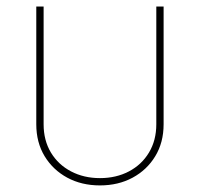

<svg xmlns="http://www.w3.org/2000/svg" viewBox="-20 -561 614 589"><path d="M286.6 7.8Q230.5 7.8 186.5 -15.9Q142.6 -39.6 116.9 -81.8Q91.3 -124 91.3 -179.7V-541H113.8V-179.7Q113.8 -130.4 136.2 -93Q158.7 -55.7 198 -35.2Q237.3 -14.6 286.6 -14.6Q336.4 -14.6 375.5 -35.2Q414.6 -55.7 437 -93Q459.5 -130.4 459.5 -179.7V-541H481.9V-179.7Q481.9 -124 456.3 -81.8Q430.7 -39.6 386.7 -15.9Q342.8 7.8 286.6 7.8Z"/></svg>

Font: Inter 17pt Thin
Style: Regular
Weight: 250
Version: Version 4.001;git-66647c0bb